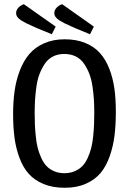

<svg xmlns="http://www.w3.org/2000/svg" viewBox="-20 -866 600 908"><path d="M92.8 -846.2 243.2 -740.2 225.1 -704.1 157.2 -731.9Q149.9 -735.4 132.3 -743.2Q114.7 -751 104.2 -756.1Q93.8 -761.2 81.1 -769Q68.4 -776.9 62.3 -785.6Q56.2 -794.4 56.2 -804.2Q56.2 -817.4 66.2 -828.9Q76.2 -840.3 92.8 -846.2ZM273.9 -846.2 423.8 -740.2 405.8 -704.1 337.9 -731.9Q330.6 -735.4 313 -743.2Q295.4 -751 284.9 -756.1Q274.4 -761.2 261.7 -769Q249 -776.9 242.9 -785.6Q236.8 -794.4 236.8 -804.2Q236.8 -817.4 247.1 -828.9Q257.3 -840.3 273.9 -846.2ZM527.8 -338.9Q527.8 -276.4 521.7 -225.8Q515.6 -175.3 499 -127.7Q482.4 -80.1 455.8 -48.1Q429.2 -16.1 386.2 2.9Q343.3 22 286.1 22Q229 22 186 4.2Q143.1 -13.7 116 -43.9Q88.9 -74.2 72 -119.6Q55.2 -165 48.6 -214.8Q42 -264.6 42 -327.1Q42 -386.2 49.1 -436.3Q56.2 -486.3 73.7 -532.2Q91.3 -578.1 118.4 -610.1Q145.5 -642.1 188.2 -661.1Q231 -680.2 286.1 -680.2Q341.3 -680.2 383.8 -662.6Q426.3 -645 453.1 -614.7Q480 -584.5 497.1 -540.3Q514.2 -496.1 521 -447.3Q527.8 -398.4 527.8 -338.9ZM284.2 -46.9Q311.5 -46.9 333.5 -56.4Q355.5 -65.9 370.1 -81.3Q384.8 -96.7 395.3 -120.4Q405.8 -144 411.6 -167.2Q417.5 -190.4 420.7 -221.7Q423.8 -252.9 424.8 -276.9Q425.8 -300.8 425.8 -332Q425.8 -366.2 424.1 -394.5Q422.4 -422.9 417.5 -456.8Q412.6 -490.7 402.6 -516.6Q392.6 -542.5 377.4 -564.7Q362.3 -586.9 338.6 -598.9Q314.9 -610.8 284.2 -610.8Q253.9 -610.8 230.5 -598.9Q207 -586.9 192.1 -564.7Q177.2 -542.5 167.2 -516.6Q157.2 -490.7 152.3 -456.8Q147.5 -422.9 145.8 -394.3Q144 -365.7 144 -332Q144 -301.3 145 -276.9Q146 -252.4 149.2 -221.4Q152.3 -190.4 158.2 -167.2Q164.1 -144 174.6 -120.4Q185.1 -96.7 199.5 -81.3Q213.9 -65.9 235.6 -56.4Q257.3 -46.9 284.2 -46.9Z"/></svg>

Font: Sansita Light
Style: Regular
Weight: 300
Designer: Pablo Cosgaya
Foundry: Omnibus-Type
Version: Version 1.006;hotconv 1.0.109;makeotfexe 2.5.65596